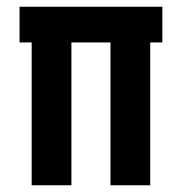

<svg xmlns="http://www.w3.org/2000/svg" viewBox="-20 -550 540 570"><path d="M74 0V-424H38V-530H462V-424H426V0H308V-424H192V0Z"/></svg>

Font: Iosevka SS01
Style: Bold
Weight: 700
Monospace: yes
Designer: Belleve Invis
Foundry: Belleve Invis
Version: 2.3.3; ttfautohint (v1.8.3)